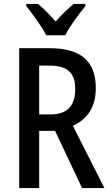

<svg xmlns="http://www.w3.org/2000/svg" viewBox="-20 -960 563 980"><path d="M216 -780H313C335 -825 384 -890 416 -929V-940H356C323 -912 298 -888 264 -850C234 -885 201 -918 174 -940H114V-929C148 -886 194 -824 216 -780ZM234 -714H78V0H180V-292H261L399 0H513L352 -318C426 -352 469 -413 469 -510C469 -646 394 -714 234 -714ZM233 -625C322 -625 364 -590 364 -506C364 -419 322 -376 239 -376H180V-625Z"/></svg>

Font: Noto Sans Armenian Condensed Medium
Style: Regular
Weight: 500
Width: 3
Designer: Monotype Design Team
Foundry: Monotype Imaging Inc.
Version: Version 2.008